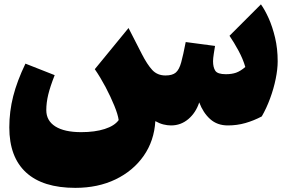

<svg xmlns="http://www.w3.org/2000/svg" viewBox="-20 -573 1337 895"><path d="M1042 11.7Q992.7 11.7 959.7 -17.8Q926.8 -47.4 908.7 -95.7Q893.1 -47.9 858.2 -18.1Q823.2 11.7 777.3 11.7Q760.3 11.7 741.7 7.1Q723.1 2.4 704.1 -8.3Q698.7 83.5 649.7 153.6Q600.6 223.6 518.6 263.2Q436.5 302.7 331.1 302.7Q179.7 302.7 101.6 231Q23.4 159.2 23.4 21Q23.4 -53.2 41.5 -124.3Q59.6 -195.3 98.6 -276.4L234.9 -222.7Q213.9 -169.4 204.8 -131.8Q195.8 -94.2 195.8 -59.6Q195.8 -10.3 238 16.4Q280.3 43 358.4 43Q422.4 43 468 28.3Q513.7 13.7 533.2 -13.2Q529.8 -39.1 512.9 -80.3Q496.1 -121.6 472.2 -167Q448.2 -212.4 421.9 -250.5L579.1 -442.4L641.1 -321.3Q666 -272.5 689.7 -246.8Q713.4 -221.2 751.5 -221.2Q783.7 -221.2 799.6 -234.9Q815.4 -248.5 824.7 -282.5Q834 -316.4 845.7 -377L982.4 -358.9Q980 -345.2 976.6 -322.8Q973.1 -300.3 973.1 -287.6Q973.1 -259.3 983.6 -243.2Q994.1 -227.1 1032.7 -227.1Q1060.1 -227.1 1080.3 -234.1Q1100.6 -241.2 1123.5 -260.7Q1112.8 -297.9 1091.8 -336.7Q1070.8 -375.5 1049.8 -406.2L1196.3 -552.7Q1214.4 -527.8 1232.2 -488.3Q1250 -448.7 1262.2 -397.7Q1274.4 -346.7 1274.4 -287.1Q1274.4 -250.5 1265.1 -205.1Q1255.9 -159.7 1239 -114Q1222.2 -68.4 1200.2 -30.3Q1163.1 -10.7 1124 0.5Q1085 11.7 1042 11.7Z"/></svg>

Font: Pinar-DS3-FD Black
Style: Regular
Weight: 900
Designer: Amin Abedi
Version: Version 3.000